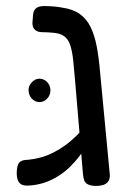

<svg xmlns="http://www.w3.org/2000/svg" viewBox="-20 -603 431 632"><path d="M296 9Q279 9 269.5 4Q260 -1 257 -10Q254 -19 253 -31L227 -339Q224 -376 221 -404Q218 -432 212 -452Q206 -472 193 -482.5Q180 -493 157 -495Q136 -497 122 -497Q108 -497 101 -501Q93 -505 89.5 -512.5Q86 -520 87 -531L89 -556Q91 -571 101 -577.5Q111 -584 131 -583Q139 -583 154 -582Q169 -581 184 -578Q220 -573 242.5 -557Q265 -541 278 -514.5Q291 -488 298 -452Q305 -416 309 -370L341 -33Q344 -13 333 -2Q322 9 296 9ZM86 7Q70 9 59 7Q48 5 42 -3.5Q36 -12 35 -30Q35 -58 43 -67.5Q51 -77 72 -77Q93 -79 113.5 -84.5Q134 -90 154 -100Q174 -110 193 -123.5Q212 -137 231 -155.5Q250 -174 268 -196L269 -130Q256 -108 241.5 -89Q227 -70 210 -53.5Q193 -37 173.5 -24.5Q154 -12 132.5 -4Q111 4 86 7ZM110 -267Q95 -267 84.5 -278.5Q74 -290 74 -307Q74 -321 85 -332.5Q96 -344 110 -344Q124 -344 135 -333Q146 -322 146 -306Q146 -290 135.5 -278.5Q125 -267 110 -267Z"/></svg>

Font: Fredoka SemiCondensed
Style: Regular
Weight: 400
Width: 4
Designer: Ben Nathan
Foundry: Milena B. Brandão, Ben Nathan
Version: Version 2.001